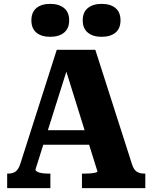

<svg xmlns="http://www.w3.org/2000/svg" viewBox="-20 -971 787 991"><path d="M183 -299H458L464 -224H177ZM306 -654 331 -628 163 -96Q163 -90 171.5 -85Q180 -80 195 -77.5Q210 -75 229 -75H240V0H17V-75H22Q46 -75 61 -86Q76 -97 86 -129L273 -714H472L662 -121Q671 -94 686.5 -84.5Q702 -75 725 -75H730V0H403V-75H416Q436 -75 451 -76.5Q466 -78 474.5 -80.5Q483 -83 483 -86ZM337 -866Q337 -824 310.5 -802.5Q284 -781 239 -781Q194 -781 168 -802.5Q142 -824 142 -866Q142 -908 168 -929.5Q194 -951 239 -951Q284 -951 310.5 -929.5Q337 -908 337 -866ZM602 -866Q602 -824 576 -802.5Q550 -781 504 -781Q460 -781 433.5 -802.5Q407 -824 407 -866Q407 -908 433.5 -929.5Q460 -951 504 -951Q550 -951 576 -929.5Q602 -908 602 -866Z"/></svg>

Font: Roboto Serif
Style: Bold
Weight: 700
Designer: Greg Gazdowicz
Foundry: Commercial Type
Version: Version 1.008